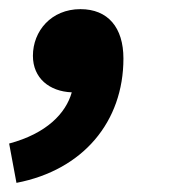

<svg xmlns="http://www.w3.org/2000/svg" viewBox="-46 -204 376 420"><path d="M-10 196C136 168 224 62 224 -76C224 -144 190 -184 130 -184C66 -184 26 -136 26 -82C26 -33 62 -4 111 -2C98 44 56 88 -26 110Z"/></svg>

Font: Source Sans Pro Black
Style: Italic
Weight: 900
Italic angle: -11°
Designer: Paul D. Hunt
Foundry: Adobe Systems Incorporated
Version: Version 3.006;hotconv 1.0.111;makeotfexe 2.5.65597